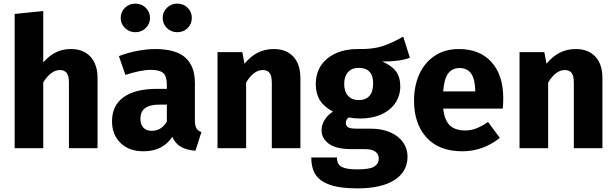

<svg xmlns="http://www.w3.org/2000/svg" viewBox="-20 -819 3403 1061"><path d="M519 -388V0H361V-361Q361 -401 348 -416.5Q335 -432 311 -432Q262 -432 219 -364V0H61V-742L219 -758V-474Q252 -512 289 -530Q326 -548 372 -548Q441 -548 480 -505.5Q519 -463 519 -388Z M1093 -89 1060 14Q1011 10 980 -7.5Q949 -25 932 -63Q880 17 772 17Q693 17 646 -29Q599 -75 599 -149Q599 -236 663 -282Q727 -328 848 -328H902V-351Q902 -398 882 -415.5Q862 -433 812 -433Q786 -433 749 -425.5Q712 -418 673 -405L637 -509Q687 -528 739.5 -538Q792 -548 837 -548Q951 -548 1004 -501Q1057 -454 1057 -360V-154Q1057 -124 1065.5 -110Q1074 -96 1093 -89ZM902 -147V-241H863Q809 -241 782.5 -222Q756 -203 756 -163Q756 -131 772.5 -113.5Q789 -96 818 -96Q872 -96 902 -147ZM809 -720Q809 -687 785.5 -664Q762 -641 728 -641Q694 -641 670.5 -664Q647 -687 647 -720Q647 -753 670.5 -776Q694 -799 728 -799Q762 -799 785.5 -776Q809 -753 809 -720ZM1040 -720Q1040 -687 1017 -664Q994 -641 959 -641Q926 -641 902.5 -664Q879 -687 879 -720Q879 -753 902.5 -776Q926 -799 959 -799Q994 -799 1017 -776Q1040 -753 1040 -720Z M1640 -388V0H1482V-361Q1482 -401 1469.5 -416.5Q1457 -432 1432 -432Q1382 -432 1340 -363V0H1182V-531H1319L1331 -467Q1365 -508 1404.5 -528Q1444 -548 1493 -548Q1562 -548 1601 -506Q1640 -464 1640 -388Z M2245 -500Q2193 -479 2092 -479Q2144 -457 2168 -425Q2192 -393 2192 -342Q2192 -291 2165 -250.5Q2138 -210 2087.5 -187Q2037 -164 1969 -164Q1937 -164 1908 -170Q1900 -166 1895.5 -157.5Q1891 -149 1891 -140Q1891 -125 1902.5 -116.5Q1914 -108 1949 -108H2029Q2090 -108 2136 -88Q2182 -68 2207 -33Q2232 2 2232 46Q2232 129 2160.5 175.5Q2089 222 1954 222Q1857 222 1801 201.5Q1745 181 1722.5 144Q1700 107 1700 51H1842Q1842 75 1851.5 89Q1861 103 1886 110Q1911 117 1958 117Q2023 117 2048 101.5Q2073 86 2073 57Q2073 33 2054 19Q2035 5 1997 5H1920Q1838 5 1797.5 -24.5Q1757 -54 1757 -100Q1757 -129 1774 -156.5Q1791 -184 1820 -202Q1770 -229 1747.5 -265.5Q1725 -302 1725 -354Q1725 -443 1789 -495.5Q1853 -548 1958 -548Q2038 -546 2093.5 -564Q2149 -582 2208 -617ZM1882 -356Q1882 -313 1903.5 -289.5Q1925 -266 1962 -266Q2001 -266 2021.5 -289Q2042 -312 2042 -358Q2042 -444 1962 -444Q1925 -444 1903.5 -420.5Q1882 -397 1882 -356Z M2758 -219H2429Q2437 -152 2467 -125Q2497 -98 2550 -98Q2582 -98 2612 -109.5Q2642 -121 2677 -145L2742 -57Q2649 17 2535 17Q2406 17 2337 -59Q2268 -135 2268 -263Q2268 -344 2297 -408.5Q2326 -473 2382 -510.5Q2438 -548 2516 -548Q2631 -548 2696 -476Q2761 -404 2761 -276Q2761 -243 2758 -219ZM2606 -321Q2604 -443 2520 -443Q2479 -443 2456.5 -413Q2434 -383 2429 -314H2606Z M3309 -388V0H3151V-361Q3151 -401 3138.5 -416.5Q3126 -432 3101 -432Q3051 -432 3009 -363V0H2851V-531H2988L3000 -467Q3034 -508 3073.5 -528Q3113 -548 3162 -548Q3231 -548 3270 -506Q3309 -464 3309 -388Z"/></svg>

Font: Statis Sans
Style: Bold
Weight: 700
Designer: bBox Type GmbH
Foundry: bBox Type GmbH
Version: Version 1.000